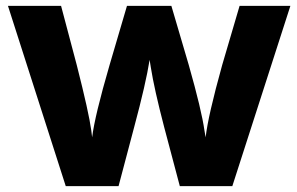

<svg xmlns="http://www.w3.org/2000/svg" viewBox="-20 -593 1000 646"><path d="M6.8 -573.2H185.5L238.3 -374Q279.3 -212.9 287.1 -154.3L290 -130.9Q298.8 -203.1 348.6 -374L407.2 -573.2H556.6L615.2 -374Q658.2 -222.7 668 -153.3L671.9 -130.9Q679.7 -202.1 727.5 -374L786.1 -573.2H957L761.7 33.2H585L532.2 -166Q499 -293 487.3 -367.2L483.4 -391.6Q470.7 -311.5 431.6 -166L378.9 33.2H201.2Z"/></svg>

Font: GenEi M Gothic v2 Heavy
Style: Regular
Weight: 800
Version: Version 2.0